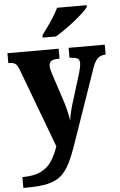

<svg xmlns="http://www.w3.org/2000/svg" viewBox="-66 -810 677 1079"><g transform="rotate(-5 272.5 -270.0)"><path d="M21 165Q87 165 126.5 145Q166 125 188.5 89.5Q211 54 226 9L60 -434Q49 -464 37 -472Q25 -480 3 -480H-2V-536H287V-480H283Q252 -480 240 -471Q228 -462 228 -445Q228 -435 230.5 -423.5Q233 -412 237 -400L290 -239Q300 -207 307 -176.5Q314 -146 316 -127Q319 -150 323.5 -170Q328 -190 333 -207L390 -392Q393 -402 396.5 -418.5Q400 -435 400 -445Q400 -465 387.5 -471.5Q375 -478 347 -480H343V-536H547V-480H544Q518 -479 501.5 -463.5Q485 -448 472 -410L331 -3Q308 65 286 109.5Q264 154 234.5 179.5Q205 205 158.5 215.5Q112 226 40 226H21ZM203 -619Q217 -639 235.5 -664.5Q254 -690 271 -717Q288 -744 298 -766H465V-756Q456 -743 435 -723.5Q414 -704 386.5 -682Q359 -660 330.5 -640Q302 -620 278 -606H203Z"/></g></svg>

Font: Noto Serif Ethiopic SemiCondensed ExtraBold
Style: Regular
Weight: 800
Width: 4
Designer: Monotype Design Team
Foundry: Monotype Imaging Inc.
Version: Version 2.102; ttfautohint (v1.8.4.7-5d5b)